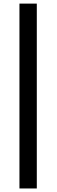

<svg xmlns="http://www.w3.org/2000/svg" viewBox="-20 -793 315 1070"><path d="M88.4 257.3V-772.9H185.1V257.3Z"/></svg>

Font: Akatab Black
Style: Regular
Weight: 900
Designer: SIL Global
Foundry: SIL Global
Version: Version 4.000